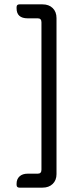

<svg xmlns="http://www.w3.org/2000/svg" viewBox="-20 -716 346 880"><path d="M175 144H69Q56 144 56 131V126Q56 105 69.5 92.5Q83 80 107 80H153Q170 80 170 62V-614Q170 -632 153 -632H107Q56 -632 56 -678V-683Q56 -696 69 -696H175Q204 -696 221.5 -679Q239 -662 239 -633V82Q239 110 221.5 127Q204 144 175 144Z"/></svg>

Font: Zain
Style: Regular
Weight: 400
Designer: Zain,Boutros
Foundry: Mobile Telecommunications Company (Zain), 2024
Version: Version 1.51; ttfautohint (v1.8.4)